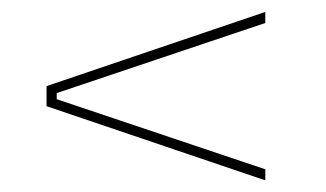

<svg xmlns="http://www.w3.org/2000/svg" viewBox="-20 -478 560 330"><path d="M77.5 -318V-307.5L436 -187V-168L60 -295.5V-330L436 -457.5V-438.5Z"/></svg>

Font: Anek Latin Thin
Style: Regular
Weight: 250
Designer: Yesha Goshar
Foundry: Ek Type
Version: Version 1.003